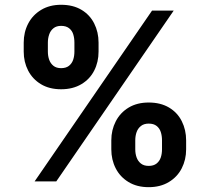

<svg xmlns="http://www.w3.org/2000/svg" viewBox="-20 -751 867 795"><path d="M595.7 -326.5Q644.7 -326.5 679.7 -305.8Q714.7 -285 732.7 -249.1Q750.7 -213.2 750.7 -169.9V-132.6Q750.7 -89.7 732.5 -54.1Q714.4 -18.5 679.2 2.7Q644 24 595.7 24Q547 24 512.1 2.7Q477.2 -18.5 459.1 -54Q440.9 -89.5 440.9 -132.6V-169.9Q440.9 -212.8 459.4 -248.7Q477.9 -284.6 512.8 -305.6Q547.7 -326.5 595.7 -326.5ZM595.7 -64.1Q615.8 -64.1 628.1 -73.7Q640.4 -83.4 645.6 -98.7Q650.8 -114.1 650.8 -132.6V-169.9Q650.8 -188.6 645.8 -204.2Q640.8 -219.8 628.5 -229.5Q616.3 -239.2 595.7 -239.2Q575.9 -239.2 563.5 -229.3Q551.1 -219.5 545.6 -204Q540.1 -188.4 540.1 -169.9V-132.6Q540.1 -114.5 545.6 -99.1Q551.1 -83.8 563.4 -73.9Q575.7 -64.1 595.7 -64.1ZM233 -731.2Q282.2 -731.2 317.1 -710.5Q352 -689.7 370 -653.9Q388.1 -618 388.1 -574.6V-537.3Q388.1 -494 370 -458.6Q352 -423.2 316.7 -402.3Q281.5 -381.4 233 -381.4Q184.3 -381.4 149.4 -402.5Q114.6 -423.6 96.4 -459Q78.2 -494.4 78.2 -537.3V-574.6Q78.2 -617.7 96.7 -653.3Q115.3 -689 150.4 -710.1Q185.5 -731.2 233 -731.2ZM233 -468.8Q253.2 -468.8 265.5 -478.4Q277.7 -488.1 282.9 -503.4Q288.1 -518.8 288.1 -537.3V-574.6Q288.1 -593.5 283.2 -609Q278.4 -624.5 266 -634.2Q253.6 -643.9 233 -643.9Q213.4 -643.9 201.3 -634Q189.1 -624.2 183.7 -608.4Q178.2 -592.6 178.2 -574.6V-537.3Q178.2 -519 183.7 -503.5Q189.2 -488.1 201.4 -478.4Q213.5 -468.8 233 -468.8ZM609.6 -707.2H699.3L213.1 0H123.4Z"/></svg>

Font: Pretendard Variable
Style: Regular
Weight: 400
Designer: Base glyphs from Inter by Rasmus Andersson; Hangul glyphs from Noto Sans CJK(Source Han Sans) by Jang Soo-young and Kang
Foundry: Kil Hyung-jin
Version: Version 1.100;FEAKit 1.0